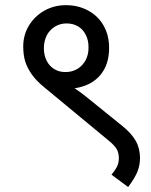

<svg xmlns="http://www.w3.org/2000/svg" viewBox="-20 -652 591 750"><path d="M236.8 -370.6Q261.7 -370.6 282.2 -382.8Q302.7 -395 314.5 -417Q326.2 -439 325.7 -466.8Q326.2 -493.7 315.4 -515.1Q304.7 -537.1 285.2 -548.8Q265.6 -560.5 239.7 -560.5Q214.8 -560.5 194.3 -547.9Q173.8 -535.2 162.6 -513.7Q151.4 -491.2 151.4 -463.9Q151.4 -436.5 162.1 -415Q172.9 -393.6 192.4 -381.8Q211.9 -370.1 236.8 -370.6ZM271.5 -307.1Q293.9 -292.5 316.9 -273.9L460 -158.2Q493.7 -130.9 510.3 -101.6Q526.9 -72.3 526.9 -34.2Q526.9 -8.3 517.6 16.6Q508.3 41.5 480.5 78.6L415.5 30.3Q428.7 15.1 436.5 0Q444.3 -15.1 444.3 -34.2Q444.3 -53.7 436.5 -68.4Q428.7 -83 404.3 -103L152.3 -311.5Q121.1 -336.9 103.5 -362.3Q85.9 -387.7 78.1 -413.1Q70.8 -438.5 70.8 -469.7Q70.3 -514.2 92.8 -551.8Q115.2 -588.9 153.3 -610.4Q191.4 -631.8 237.8 -631.8Q285.6 -631.8 324.2 -610.8Q363.3 -589.8 384.8 -551.8Q406.2 -513.7 406.2 -464.8Q406.2 -398.9 371.1 -357.9Q335.9 -316.9 271.5 -307.1Z"/></svg>

Font: NotoSans
Style: Regular
Weight: 400
Designer: Monotype Design team
Foundry: Monotype Imaging Inc.
Version: Version 1.04; ttfautohint (v1.4.1)